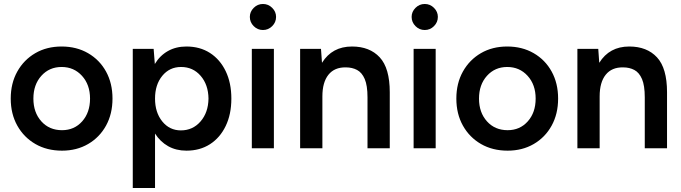

<svg xmlns="http://www.w3.org/2000/svg" viewBox="-20 -746 3427 966"><path d="M292 12Q216 12 158 -21.5Q100 -55 67 -114Q34 -173 34 -250Q34 -327 67 -386Q100 -445 157.5 -478.5Q215 -512 290 -512Q365 -512 423 -478.5Q481 -445 513.5 -386Q546 -327 546 -250Q546 -173 513.5 -114Q481 -55 423.5 -21.5Q366 12 292 12ZM292 -91Q354 -91 393.5 -135.5Q433 -180 433 -250Q433 -320 392.5 -364.5Q352 -409 290 -409Q228 -409 188 -364.5Q148 -320 148 -250Q148 -180 188 -135.5Q228 -91 292 -91Z M648 200V-500H753L759 -424Q784 -466 824.5 -489Q865 -512 918 -512Q986 -512 1036.5 -479.5Q1087 -447 1115.5 -388Q1144 -329 1144 -250Q1144 -171 1115.5 -112Q1087 -53 1036.5 -20.5Q986 12 918 12Q866 12 826 -10.5Q786 -33 760 -74V200ZM890 -90Q950 -90 989 -135Q1028 -180 1029 -250Q1028 -320 989.5 -364.5Q951 -409 891 -409Q833 -409 796.5 -364.5Q760 -320 760 -250Q760 -180 796.5 -135Q833 -90 890 -90Z M1247 0V-500H1358V0ZM1303 -595Q1276 -595 1256.5 -614.5Q1237 -634 1237 -661Q1237 -687 1256.5 -706.5Q1276 -726 1303 -726Q1330 -726 1349.5 -706.5Q1369 -687 1369 -661Q1369 -634 1349.5 -614.5Q1330 -595 1303 -595Z M1490 0V-500H1595L1600 -430Q1651 -512 1751 -512Q1840 -512 1890.5 -457.5Q1941 -403 1941 -282V0H1829V-256Q1829 -316 1815 -348.5Q1801 -381 1776.5 -394Q1752 -407 1720 -407Q1663 -408 1632.5 -370Q1602 -332 1602 -261V0Z M2061 0V-500H2172V0ZM2117 -595Q2090 -595 2070.5 -614.5Q2051 -634 2051 -661Q2051 -687 2070.5 -706.5Q2090 -726 2117 -726Q2144 -726 2163.5 -706.5Q2183 -687 2183 -661Q2183 -634 2163.5 -614.5Q2144 -595 2117 -595Z M2534 12Q2458 12 2400 -21.5Q2342 -55 2309 -114Q2276 -173 2276 -250Q2276 -327 2309 -386Q2342 -445 2399.5 -478.5Q2457 -512 2532 -512Q2607 -512 2665 -478.5Q2723 -445 2755.5 -386Q2788 -327 2788 -250Q2788 -173 2755.5 -114Q2723 -55 2665.5 -21.5Q2608 12 2534 12ZM2534 -91Q2596 -91 2635.5 -135.5Q2675 -180 2675 -250Q2675 -320 2634.5 -364.5Q2594 -409 2532 -409Q2470 -409 2430 -364.5Q2390 -320 2390 -250Q2390 -180 2430 -135.5Q2470 -91 2534 -91Z M2885 0V-500H2990L2995 -430Q3046 -512 3146 -512Q3235 -512 3285.5 -457.5Q3336 -403 3336 -282V0H3224V-256Q3224 -316 3210 -348.5Q3196 -381 3171.5 -394Q3147 -407 3115 -407Q3058 -408 3027.5 -370Q2997 -332 2997 -261V0Z"/></svg>

Font: Figtree SemiBold
Style: Regular
Weight: 600
Designer: Erik Kennedy
Foundry: Erik Kennedy
Version: Version 2.001; ttfautohint (v1.8.4.7-5d5b);gftools[0.9.27]